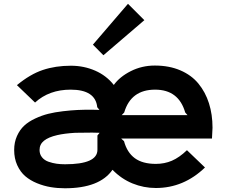

<svg xmlns="http://www.w3.org/2000/svg" viewBox="-20 -988 1203 1019"><path d="M497.1 -269 508.8 -283.2Q500 -284.2 469.2 -284.2Q412.1 -284.2 378.9 -283.2Q322.3 -279.8 284.2 -271Q237.3 -260.3 213.6 -241.2Q189.9 -222.2 189.9 -191.9Q189.9 -169.4 202.9 -153.3Q215.8 -137.2 237.5 -129.6Q259.3 -122.1 280.3 -119.1Q301.3 -116.2 325.2 -116.2Q497.1 -116.2 497.1 -192.9ZM626 -377H975.1L962.9 -391.1Q928.2 -512.2 803.2 -512.2Q674.8 -512.2 639.2 -391.1ZM1107.9 -310.1Q1107.9 -304.2 1105 -252.9H623L638.2 -238.8Q654.3 -178.7 695.6 -148.4Q736.8 -118.2 807.1 -118.2Q853 -118.2 892.3 -135Q931.6 -151.9 972.2 -190.9L1067.9 -99.1Q955.1 9.8 807.1 9.8Q742.7 9.8 683.3 -14.4Q624 -38.6 577.1 -86.9Q508.8 11.2 324.2 11.2Q285.2 11.2 248.8 5.1Q212.4 -1 176.5 -15.6Q140.6 -30.3 114.3 -52.7Q87.9 -75.2 71.5 -111.1Q55.2 -147 55.2 -191.9Q55.2 -232.9 70.1 -266.1Q85 -299.3 108.4 -321Q131.8 -342.8 167 -359.1Q202.1 -375.5 236.3 -384Q270.5 -392.6 314.5 -397.7Q358.4 -402.8 391.4 -404.3Q424.3 -405.8 463.9 -405.8L507.8 -404.8L496.1 -418.9Q486.8 -512.2 355 -512.2Q240.7 -512.2 166 -443.8L69.8 -536.1Q140.1 -594.2 207.5 -616.7Q274.9 -639.2 356 -639.2Q425.3 -639.2 485.1 -613Q544.9 -586.9 584 -537.1Q615.2 -580.6 674.1 -610.4Q732.9 -640.1 801.8 -640.1Q877.9 -640.1 937 -614.7Q996.1 -589.4 1033.2 -544.2Q1070.3 -499 1089.1 -439.7Q1107.9 -380.4 1107.9 -310.1ZM659.2 -967.8 746.1 -880.9 528.8 -694.8 473.1 -751Z"/></svg>

Font: Sinkin Sans 600 SemiBold
Style: Regular
Weight: 600
Designer: Keith Bates
Foundry: K-Type
Version: Sinkin Sans (version 1.0)  by Keith Bates   •   © 2014   www